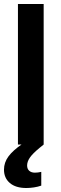

<svg xmlns="http://www.w3.org/2000/svg" viewBox="-21 -725 308 963"><path d="M69 0V-705H198V0ZM111 218Q58 218 28.5 193Q-1 168 -1 126Q-1 90 21.5 59.5Q44 29 91 -3L125 -27L159 -4L198 0L177 17Q142 46 128.5 66Q115 86 115 105Q115 122 125.5 131.5Q136 141 154 141Q162 141 169.5 140Q177 139 186 137V206Q169 212 149 215Q129 218 111 218Z"/></svg>

Font: TikTok Sans 24pt SemiBold
Style: Regular
Weight: 600
Version: Version 4.000